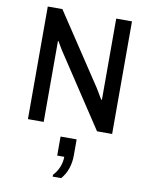

<svg xmlns="http://www.w3.org/2000/svg" viewBox="-105 -762 903 1152"><g transform="rotate(10 347.0 -186.0)"><path d="M91 0V-686H180L465 -256L504 -191L508 -192V-686H604V0H512L219 -444L190 -493L187 -492V0ZM297 314V303Q321 277 333 246.5Q345 216 345 185H302V69H400V169Q400 208 387.5 246Q375 284 349 314Z"/></g></svg>

Font: Chivo Medium
Style: Regular
Weight: 400
Version: Version 2.002